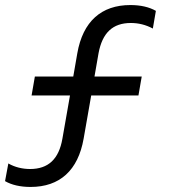

<svg xmlns="http://www.w3.org/2000/svg" viewBox="-48 -730 668 760"><path d="M258 -519 242 -427H90L77 -352H229L199 -181C185 -100 143 -61 71 -61C41 -61 11 -68 -15 -83L-28 -13C-2 2 32 10 73 10C189 10 261 -56 283 -181L313 -352H500L513 -427H326L342 -519C357 -600 398 -639 470 -639C500 -639 529 -632 557 -617L569 -687C543 -702 509 -710 468 -710C353 -710 280 -645 258 -519Z"/></svg>

Font: CommitMonoNiceRocks
Style: Regular
Weight: 400
Monospace: yes
Designer: Eigil Nikolajsen
Foundry: Eigil Nikolajsen
Version: Version 1.143